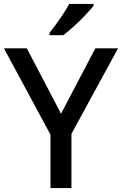

<svg xmlns="http://www.w3.org/2000/svg" viewBox="-20 -961 623 981"><path d="M292 -380 467 -714H583L345 -277V0H238V-273L0 -714H117ZM458 -931Q443 -913 416 -884Q389 -855 358 -827Q327 -799 303 -781H233V-793Q248 -812 267 -838Q286 -864 304 -891.5Q322 -919 334 -941H458Z"/></svg>

Font: Noto Sans Medium
Style: Regular
Weight: 500
Designer: Monotype Design Team
Foundry: Monotype Imaging Inc.
Version: Version 2.007